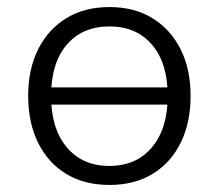

<svg xmlns="http://www.w3.org/2000/svg" viewBox="-20 -517 621 545"><path d="M291 8Q220 8 168.5 -23Q117 -54 88.5 -111Q60 -168 60 -245Q60 -321 88.5 -377.5Q117 -434 168.5 -465.5Q220 -497 291 -497Q361 -497 412.5 -465.5Q464 -434 492.5 -377.5Q521 -321 521 -245Q521 -168 492.5 -111Q464 -54 412.5 -23Q361 8 291 8ZM290 -46Q367 -46 411.5 -99Q456 -152 456 -245Q456 -338 411.5 -390Q367 -442 291 -442Q214 -442 169.5 -390Q125 -338 125 -245Q125 -152 169.5 -99Q214 -46 290 -46ZM96 -220V-269H485V-220Z"/></svg>

Font: Nunito Sans 10pt Light
Style: Regular
Weight: 300
Designer: Vernon Adams
Foundry: Vernon Adams
Version: Version 3.101;gftools[0.9.27]